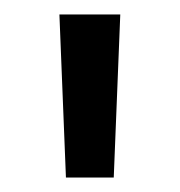

<svg xmlns="http://www.w3.org/2000/svg" viewBox="-20 -736 248 265"><path d="M71 -491 62 -716H146L137 -491Z"/></svg>

Font: Lora
Style: Regular
Weight: 400
Designer: Olga Karpushina, Alexei Vanyashin (Cyrillic)
Foundry: Cyreal
Version: Version 3.005; ttfautohint (v1.8.4.7-5d5b)